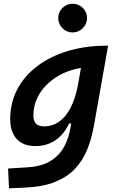

<svg xmlns="http://www.w3.org/2000/svg" viewBox="-20 -765 626 1019"><path d="M27.8 234.4 22.9 129.4 125.5 123Q203.1 118.2 250 88.1Q296.9 58.1 320.8 12.7Q344.7 -32.7 353 -82.5L357.9 -109.9H346.7Q320.3 -52.2 274.4 -21Q228.5 10.3 168 10.3Q104 10.3 69.1 -27.1Q34.2 -64.5 34.2 -132.3Q34.2 -221.2 72.8 -293Q111.3 -364.7 180.4 -416Q249.5 -467.3 342.5 -494.9Q435.5 -522.5 544.4 -522.5H553.7L478.5 -98.1Q466.3 -29.3 442.9 28.8Q419.4 86.9 378.2 130.6Q336.9 174.3 272.9 200.2Q209 226.1 115.7 230.5ZM409.7 -404.3Q337.4 -392.6 280.3 -356.7Q223.1 -320.8 190.2 -267.8Q157.2 -214.8 157.2 -150.4Q157.2 -94.2 214.4 -94.2Q280.3 -94.2 326.7 -150.4Q373 -206.5 393.6 -313ZM365.2 -592.8Q334 -592.8 311.5 -615.2Q289.1 -637.7 289.1 -668.9Q289.1 -701.2 311.5 -723.1Q334 -745.1 365.2 -745.1Q397 -745.1 419.4 -723.1Q441.9 -701.2 441.9 -668.9Q441.9 -637.7 419.4 -615.2Q397 -592.8 365.2 -592.8Z"/></svg>

Font: Cascadia Code PL SemiBold
Style: Italic
Weight: 600
Italic angle: -10°
Monospace: yes
Designer: Aaron Bell
Foundry: Saja Typeworks
Version: Version 2404.023; ttfautohint (v1.8.4)